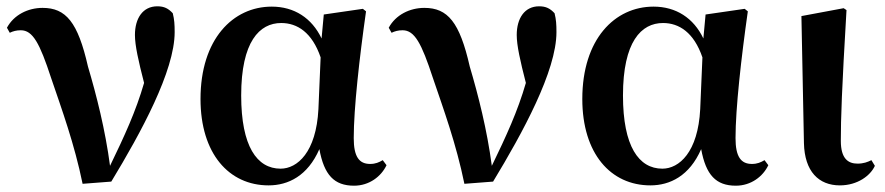

<svg xmlns="http://www.w3.org/2000/svg" viewBox="-20 -573 2806 609"><path d="M242 10 333 3C427 -152 534 -348 534 -471C534 -496 533 -511 528 -531C514 -546 501 -553 479 -553C433 -553 408 -515 408 -462C408 -429 419 -380 437 -310C411 -220 375 -142 329 -47C314 -161 286 -271 259 -362C227 -503 189 -548 115 -548C69 -548 24 -526 2 -485L11 -469C21 -474 32 -477 46 -477C84 -477 106 -436 142 -326C176 -226 216 -117 242 10Z M832 15C894 15 956 -15 993 -100C1008 -18 1040 16 1103 16C1151 16 1189 -13 1206 -49L1194 -65C1182 -58 1171 -53 1154 -53C1119 -53 1102 -76 1102 -135C1102 -229 1120 -389 1141 -537L1131 -545L1007 -527L1000 -451C969 -516 913 -552 842 -552C719 -552 616 -449 616 -259C616 -86 706 15 832 15ZM997 -391 990 -227C983 -90 923 -38 870 -38C795 -38 745 -109 745 -270C745 -441 803 -500 872 -500C923 -500 970 -470 997 -391Z M1453 10 1544 3C1638 -152 1745 -348 1745 -471C1745 -496 1744 -511 1739 -531C1725 -546 1712 -553 1690 -553C1644 -553 1619 -515 1619 -462C1619 -429 1630 -380 1648 -310C1622 -220 1586 -142 1540 -47C1525 -161 1497 -271 1470 -362C1438 -503 1400 -548 1326 -548C1280 -548 1235 -526 1213 -485L1222 -469C1232 -474 1243 -477 1257 -477C1295 -477 1317 -436 1353 -326C1387 -226 1427 -117 1453 10Z M2043 15C2105 15 2167 -15 2204 -100C2219 -18 2251 16 2314 16C2362 16 2400 -13 2417 -49L2405 -65C2393 -58 2382 -53 2365 -53C2330 -53 2313 -76 2313 -135C2313 -229 2331 -389 2352 -537L2342 -545L2218 -527L2211 -451C2180 -516 2124 -552 2053 -552C1930 -552 1827 -449 1827 -259C1827 -86 1917 15 2043 15ZM2208 -391 2201 -227C2194 -90 2134 -38 2081 -38C2006 -38 1956 -109 1956 -270C1956 -441 2014 -500 2083 -500C2134 -500 2181 -470 2208 -391Z M2644 15C2700 15 2741 -16 2755 -47L2744 -65C2732 -59 2719 -54 2700 -54C2670 -54 2647 -70 2647 -126C2647 -197 2650 -288 2665 -541L2656 -547L2522 -522L2530 -119C2532 -29 2577 15 2644 15Z"/></svg>

Font: Noto Serif CJK KR
Style: Bold
Weight: 700
Designer: Ryoko NISHIZUKA 西塚涼子 (kana & ideographs); Frank Grießhammer (Latin, Greek & Cyrillic); Wenlong ZHANG 张文龙 (bopomofo); San
Foundry: Adobe
Version: Version 2.001;hotconv 1.1.0;makeotfexe 2.6.0